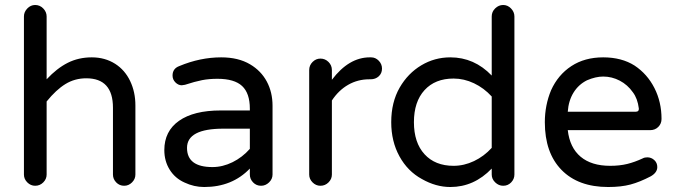

<svg xmlns="http://www.w3.org/2000/svg" viewBox="-20 -739 2712 770"><path d="M76 -39V-673Q76 -691 89.5 -705Q103 -719 121 -719Q140 -719 153.5 -705Q167 -691 167 -673V-421Q208 -465 251.5 -487Q295 -509 348 -509Q401 -509 442 -483Q481 -458 502 -414Q523 -370 523 -316V-39Q523 -21 509.5 -7.5Q496 6 478 6Q459 6 446 -7.5Q433 -21 433 -39V-307Q433 -425 326 -425Q280 -425 242.5 -402Q205 -379 167 -332V-39Q167 -21 153.5 -7.5Q140 6 121 6Q103 6 89.5 -7.5Q76 -21 76 -39Z M720 -7Q682 -24 660.5 -58.5Q639 -93 639 -137Q639 -213 698 -254.5Q757 -296 865 -296H982V-303Q982 -365 951 -394Q920 -423 852 -423Q818 -423 790 -417.5Q762 -412 722 -399L709 -397Q695 -397 683.5 -408.5Q672 -420 672 -436Q672 -464 699 -474Q783 -509 867 -509Q936 -509 983 -481Q1027 -455 1050 -412Q1073 -369 1073 -315V-39Q1073 -21 1059 -7.5Q1045 6 1027 6Q1008 6 995 -7.5Q982 -21 982 -39V-63Q911 11 799 11Q758 11 720 -7ZM832 -69Q873 -69 912.5 -88.5Q952 -108 982 -142V-223H876Q730 -223 730 -146Q730 -69 832 -69Z M1220 -39V-458Q1220 -477 1233.5 -490.5Q1247 -504 1265 -504Q1284 -504 1297.5 -490.5Q1311 -477 1311 -458V-419Q1379 -509 1463 -509H1468Q1486 -509 1499 -495.5Q1512 -482 1512 -464Q1512 -445 1499 -433Q1486 -421 1466 -421H1461Q1415 -421 1376.5 -399Q1338 -377 1311 -336V-39Q1311 -21 1297.5 -7.5Q1284 6 1265 6Q1247 6 1233.5 -7.5Q1220 -21 1220 -39Z M1672 -21Q1615 -52 1582 -112Q1549 -172 1549 -249Q1549 -329 1583 -388Q1616 -445 1669.5 -477Q1723 -509 1786 -509Q1882 -509 1952 -436V-673Q1952 -692 1966 -705.5Q1980 -719 1998 -719Q2016 -719 2029.5 -705Q2043 -691 2043 -673V-39Q2043 -21 2030 -7.5Q2017 6 1998 6Q1980 6 1966 -7.5Q1952 -21 1952 -39V-63Q1881 11 1786 11Q1728 11 1672 -21ZM1799 -74Q1841 -74 1881 -93Q1921 -112 1952 -146V-352Q1921 -386 1881 -405Q1841 -424 1799 -424Q1725 -424 1682.5 -377.5Q1640 -331 1640 -249Q1640 -167 1682.5 -120.5Q1725 -74 1799 -74Z M2165 -249Q2165 -317 2190 -377Q2218 -439 2271.5 -474Q2325 -509 2399 -509Q2473 -509 2525 -476Q2576 -442 2604.5 -386Q2633 -330 2633 -262Q2633 -243 2620 -230Q2607 -217 2587 -217H2257Q2265 -147 2308.5 -110.5Q2352 -74 2427 -74Q2465 -74 2495.5 -81.5Q2526 -89 2558 -104Q2565 -108 2576 -108Q2592 -108 2604 -97Q2616 -86 2616 -69Q2616 -47 2590 -32Q2546 -9 2508.5 1Q2471 11 2419 11Q2299 11 2232 -57.5Q2165 -126 2165 -249ZM2530 -291Q2543 -291 2542 -304Q2537 -344 2518 -369Q2497 -399 2465.5 -415.5Q2434 -432 2399 -432Q2369 -432 2334 -417Q2300 -400 2280 -367.5Q2260 -335 2257 -291Z"/></svg>

Font: 寒蝉全圆体
Style: Regular
Weight: 400
Designer: Warren2060
      Designed by Motoya company      

      [Varela Round]
      Joe Prince(Latin component); Avraham Cornf
Foundry: ChillType
Version: Version 3.200